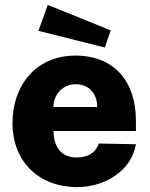

<svg xmlns="http://www.w3.org/2000/svg" viewBox="-20 -754 613 784"><path d="M175 -734 137 -628 408 -560 432 -630ZM199 -219H535V-262C535 -416 451 -527 288 -527C126 -527 31 -404 31 -252C31 -93 139 10 296 10C407 10 517 -56 535 -165L384 -168C367 -125 335 -111 292 -111C236 -111 198 -149 199 -219ZM198 -317C198 -365 234 -410 288 -410C347 -410 377 -368 377 -317Z"/></svg>

Font: United Sans ExtraBold
Style: Regular
Weight: 800
Designer: Pablo Impallari, Rodrigo Fuenzalida (Modified by Dan O. Williams)
Version: Version 1.000;PS 001.000;hotconv 1.0.88;makeotf.lib2.5.64775